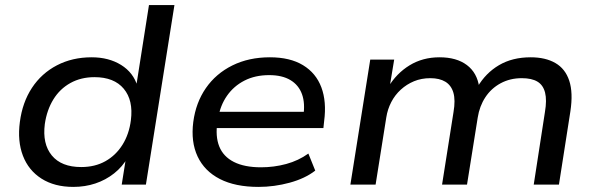

<svg xmlns="http://www.w3.org/2000/svg" viewBox="-20 -725 2343 754"><path d="M268 9Q194 9 143 -23.5Q92 -56 70 -113.5Q48 -171 58 -246Q68 -323 105.5 -380Q143 -437 203.5 -468.5Q264 -500 340 -500Q407 -500 455.5 -470Q504 -440 520 -386L515 -387L565 -705H665L553 0H458L475 -107H482Q461 -70 428 -44Q395 -18 354.5 -4.5Q314 9 268 9ZM299 -69Q353 -69 394 -92Q435 -115 461 -156.5Q487 -198 494 -253Q504 -331 466 -376.5Q428 -422 351 -422Q298 -422 256.5 -399Q215 -376 189.5 -334.5Q164 -293 156 -238Q146 -160 183.5 -114.5Q221 -69 299 -69Z M995 9Q904 9 843.5 -22Q783 -53 756 -110.5Q729 -168 739 -246Q749 -322 788.5 -379Q828 -436 892.5 -468Q957 -500 1040 -500Q1119 -500 1170 -469Q1221 -438 1242 -382Q1263 -326 1253 -250L1250 -222H811L820 -286H1193L1171 -268Q1179 -319 1166 -355Q1153 -391 1120.5 -410.5Q1088 -430 1037 -430Q982 -430 940 -408.5Q898 -387 871.5 -349Q845 -311 837 -262L834 -247Q825 -190 841 -150Q857 -110 898.5 -89Q940 -68 1005 -68Q1056 -68 1104 -81Q1152 -94 1191 -122L1218 -55Q1178 -24 1117.5 -7.5Q1057 9 995 9Z M1356 0 1434 -491H1528L1510 -382H1504Q1537 -437 1588.5 -468.5Q1640 -500 1706 -500Q1773 -500 1813.5 -469.5Q1854 -439 1862 -382L1855 -383Q1887 -438 1939.5 -469Q1992 -500 2064 -500Q2122 -500 2161 -477.5Q2200 -455 2215.5 -408Q2231 -361 2220 -288L2175 0H2076L2120 -285Q2128 -332 2120.5 -361.5Q2113 -391 2090.5 -404.5Q2068 -418 2029 -418Q1983 -418 1946 -398Q1909 -378 1886 -343Q1863 -308 1856 -263L1814 0H1716L1761 -285Q1769 -332 1760.5 -361Q1752 -390 1729 -404Q1706 -418 1670 -418Q1635 -418 1606 -406Q1577 -394 1554 -373Q1531 -352 1516.5 -324Q1502 -296 1497 -264L1455 0Z"/></svg>

Font: Nunito Sans 10pt SemiExpanded Medium
Style: Italic
Weight: 500
Width: 6
Italic angle: -9°
Designer: Vernon Adams
Foundry: Vernon Adams
Version: Version 3.101;gftools[0.9.27]